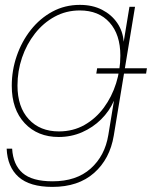

<svg xmlns="http://www.w3.org/2000/svg" viewBox="-20 -543 611 772"><path d="M190.9 208.5Q99.6 208.5 54.7 168.5Q9.8 128.4 6.8 54.7H28.8Q32.7 119.6 71 152.8Q109.4 186 191.4 186Q287.1 186 344.5 134.8Q401.9 83.5 415.5 0L438 -136.7H437.5Q419.9 -96.2 386.7 -63.2Q353.5 -30.3 309.8 -11.2Q266.1 7.8 216.3 7.8Q131.3 7.8 79.3 -47.6Q27.3 -103 27.3 -198.2Q27.3 -260.3 47.4 -318.4Q67.4 -376.5 104 -422.9Q140.6 -469.2 190.7 -496.3Q240.7 -523.4 301.3 -523.4Q352.1 -523.4 390.4 -503.7Q428.7 -483.9 451.4 -450.7Q474.1 -417.5 477.1 -376H477.5L500.5 -515.6H522.9L437.5 2Q421.9 96.2 358.4 152.3Q294.9 208.5 190.9 208.5ZM216.8 -14.6Q273.9 -14.6 319.6 -40.5Q365.2 -66.4 397.5 -110.1Q429.7 -153.8 446.8 -208Q463.9 -262.2 463.9 -319.3Q463.9 -404.3 420.4 -452.6Q377 -501 300.8 -501Q246.1 -501 200.2 -476.1Q154.3 -451.2 120.6 -408.2Q86.9 -365.2 68.6 -311.3Q50.3 -257.3 50.3 -199.2Q50.3 -112.8 95.5 -63.7Q140.6 -14.6 216.8 -14.6ZM367.2 -247.1 370.6 -268.6H570.8L567.4 -247.1Z"/></svg>

Font: Inter Display Thin
Style: Italic
Weight: 100
Italic angle: -9.39999°
Designer: Rasmus Andersson
Foundry: rsms
Version: Version 4.000;git-a52131595